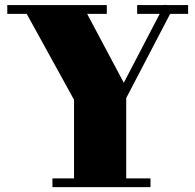

<svg xmlns="http://www.w3.org/2000/svg" viewBox="-20 -771 804 791"><path d="M196 -36H285V-360L90 -714H10V-750H420V-714H339L490 -430L638 -714H545V-750H656.5L657 -751L671 -750H755V-714H681L500 -367V-36H600V0H196Z"/></svg>

Font: Bodoni* 06pt Fatface
Style: Regular
Weight: 900
Version: Version 2.3